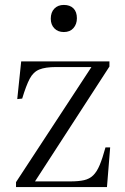

<svg xmlns="http://www.w3.org/2000/svg" viewBox="-20 -759 508 779"><path d="M45 0V-20L351 -487H208Q164 -487 139.5 -477Q115 -467 100.5 -439.5Q86 -412 70 -359L50 -357L66 -510H424V-489L122 -23H265Q299 -23 321 -28Q343 -33 358 -47.5Q373 -62 384.5 -89.5Q396 -117 408 -161H427L414 0ZM239 -629Q215 -629 200.5 -644Q186 -659 186 -683Q186 -709 200.5 -724Q215 -739 239 -739Q264 -739 278 -725Q292 -711 292 -685Q292 -661 278 -645Q264 -629 239 -629Z"/></svg>

Font: Literata 60pt Light
Style: Regular
Weight: 300
Designer: Latin by Veronika Burian and Jose Scaglione. Greek by Irene Vlachou. Cyrillic by Vera Evstafieva.
Foundry: TypeTogether
Version: Version 3.103;gftools[0.9.29]